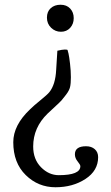

<svg xmlns="http://www.w3.org/2000/svg" viewBox="-20 -680 467 810"><path d="M178 -605.5Q178 -631 194 -645.5Q210 -660 235.5 -660Q261 -660 276 -644Q291 -628 291 -603.5Q291 -579 276 -562.5Q261 -546 237 -546Q213 -546 195.5 -563Q178 -580 178 -605.5ZM181 -201Q120 -142 120 -62Q120 -8 153 25.5Q186 59 228 59Q319 59 319 21Q319 15 307.5 1Q296 -13 296 -29Q296 -63 343 -63Q366 -63 380 -50.5Q394 -38 394 -17Q394 40 340.5 75Q287 110 214 110Q141 110 88.5 58.5Q36 7 36 -80Q36 -152 107 -219Q122 -234 151 -257.5Q180 -281 188 -291Q214 -323 217 -386L222 -466Q243 -471 253.5 -471Q264 -471 265 -469Q266 -467 269 -454Q272 -441 275.5 -411Q279 -381 279 -354Q279 -327 275.5 -312.5Q272 -298 259 -281Q246 -264 240 -257Q234 -250 210.5 -228.5Q187 -207 181 -201Z"/></svg>

Font: Esteban
Style: Regular
Weight: 400
Designer: Angelica Diaz Rivera
Foundry: Angelica Diaz Rivera
Version: Version 1.002